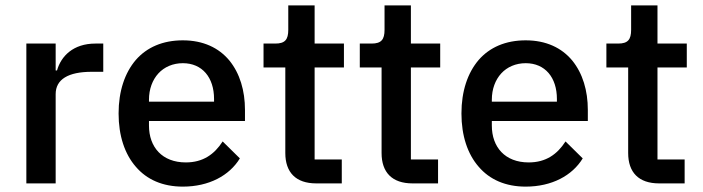

<svg xmlns="http://www.w3.org/2000/svg" viewBox="-20 -682 2614 714"><path d="M78 0V-520H187V-420H192C207 -473 252 -520 335 -520H364V-415H321C234 -415 187 -387 187 -332V0Z M660 12C585 12 526 -14 485 -62C444 -109 421 -177 421 -260C421 -343 444 -411 485 -459C526 -506 585 -532 660 -532C736 -532 794 -504 833 -457C872 -409 891 -345 891 -273V-232H534V-215C534 -135 583 -78 671 -78C735 -78 777 -108 808 -156L872 -93C833 -29 757 12 660 12ZM660 -447C623 -447 591 -433 569 -409C547 -385 534 -351 534 -311V-304H776V-314C776 -394 732 -447 660 -447Z M1156 0C1080 0 1041 -41 1041 -113V-431H960V-520H1004C1040 -520 1052 -535 1052 -571V-662H1150V-520H1259V-431H1150V-89H1251V0Z M1514 0C1438 0 1399 -41 1399 -113V-431H1318V-520H1362C1398 -520 1410 -535 1410 -571V-662H1508V-520H1617V-431H1508V-89H1609V0Z M1935 12C1860 12 1801 -14 1760 -62C1719 -109 1696 -177 1696 -260C1696 -343 1719 -411 1760 -459C1801 -506 1860 -532 1935 -532C2011 -532 2069 -504 2108 -457C2147 -409 2166 -345 2166 -273V-232H1809V-215C1809 -135 1858 -78 1946 -78C2010 -78 2052 -108 2083 -156L2147 -93C2108 -29 2032 12 1935 12ZM1935 -447C1898 -447 1866 -433 1844 -409C1822 -385 1809 -351 1809 -311V-304H2051V-314C2051 -394 2007 -447 1935 -447Z M2431 0C2355 0 2316 -41 2316 -113V-431H2235V-520H2279C2315 -520 2327 -535 2327 -571V-662H2425V-520H2534V-431H2425V-89H2526V0Z"/></svg>

Font: Plexus Sans Medium
Style: Regular
Weight: 500
Version: Version 2.001;PS 002.001;hotconv 1.0.70;makeotf.lib2.5.58329